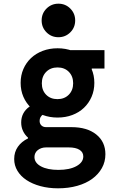

<svg xmlns="http://www.w3.org/2000/svg" viewBox="-20 -812 640 1042"><path d="M478 -414V-440H547V-540H323ZM257.6 -265Q184 -265 139.5 -233Q95 -201 95 -147Q95 -122 105 -101Q115 -80 132 -65V-60.8Q97 -44 77 -15.5Q57 13 57 51Q57 85.6 74.5 114.8Q91.9 144 123.6 165.1Q155.4 186.2 199.3 198.1Q243.2 210 295 210Q352 210 399.5 196.5Q447 183 480.5 158.5Q514 134 533 100.1Q552 66.2 552 25Q552 -42.5 502.3 -82.3Q452.7 -122 368 -122H230Q214 -122 204.5 -131.5Q195 -141 195 -156Q195 -177.6 214 -191.3Q232.9 -205 264 -205L262 -226L261 -240ZM230 -12H353Q391 -12 411.5 1Q432 14 432 37Q432 69 395 89.5Q358 110 296.8 110Q238 110 202.5 91Q167 71.9 167 40Q167 29 171.5 19.5Q176 10 184.7 2.9Q193.4 -4.1 204.9 -8.1Q216.3 -12 230 -12ZM92 -362.2Q92 -321 107 -286.5Q122 -252 148.7 -226.9Q175.4 -201.7 212.4 -187.9Q249.5 -174 292 -174Q336 -174 372.6 -187.9Q409.2 -201.7 435.6 -226.9Q462 -252 477 -286.6Q492 -321.2 492 -362.1Q492 -403 477 -437.5Q462 -472 435.6 -497.1Q409.2 -522.2 372.6 -536.1Q336 -550 292.5 -550Q249 -550 212 -536Q175 -522 148.5 -497Q122 -472 107 -437.7Q92 -403.4 92 -362.2ZM291.8 -274Q254 -274 230.5 -297.8Q207 -321.7 207 -359.8Q207 -398 230.7 -422Q254.4 -446 292.2 -446Q330 -446 353.5 -422.2Q377 -398.3 377 -360.2Q377 -322 353.3 -298Q329.6 -274 291.8 -274ZM206 -701.1Q206 -663 232.4 -636.5Q258.8 -610 296.9 -610Q335 -610 361.5 -636.4Q388 -662.8 388 -700.9Q388 -739 361.6 -765.5Q335.2 -792 297.1 -792Q259 -792 232.5 -765.6Q206 -739.2 206 -701.1Z"/></svg>

Font: CommitMonoV143 ExtLt
Style: Regular
Weight: 200
Monospace: yes
Designer: Eigil Nikolajsen
Foundry: Eigil Nikolajsen
Version: Version 1.143